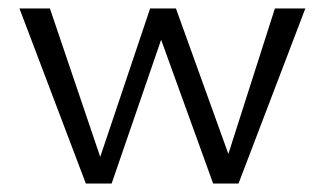

<svg xmlns="http://www.w3.org/2000/svg" viewBox="-20 -434 767 454"><path d="M630 -414H702L544 0H484L361 -340L244 0H183L26 -414H98L217 -63L335 -414H396L520 -70Z"/></svg>

Font: EauTestInfant
Style: Regular
Weight: 400
Designer: Christian Thalmann (Catharsis Fonts)
Version: Version 0.001;PS 000.001;hotconv 1.0.88;makeotf.lib2.5.64775